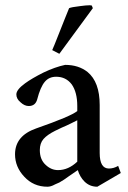

<svg xmlns="http://www.w3.org/2000/svg" viewBox="-20 -696 484 728"><path d="M205 -492 178 -506Q186 -524 200 -560Q214 -595 227 -628L242 -665Q250 -669 285 -673Q307 -676 319 -676Q325 -676 328 -675L332 -665ZM438 -40 349 12Q320 12 300 -8Q283 -25 275 -51Q272 -49 259 -40Q245 -30 240 -27Q234 -23 223 -15Q211 -7 205 -4Q198 -1 189 3Q180 8 173 10Q166 12 160 12Q107 12 72 -26Q37 -63 37 -111Q37 -181 117 -209Q249 -255 273 -275V-294Q273 -346 252 -376Q230 -405 193 -405Q166 -405 150 -386Q133 -366 121 -319Q114 -294 89 -294Q73 -294 58 -308Q42 -321 42 -338Q42 -356 75 -380Q101 -399 145 -421Q189 -442 227 -450Q278 -450 312 -423Q358 -385 358 -298V-116Q358 -57 393 -57Q411 -57 428 -67ZM273 -83V-240Q264 -235 249 -228Q233 -220 214 -212Q195 -203 189 -200Q159 -185 145 -169Q131 -153 131 -127Q131 -91 153 -71Q174 -51 200 -51Q239 -51 273 -83Z"/></svg>

Font: Ponomar
Style: Regular
Weight: 400
Version: Version 1.301; ttfautohint (v1.8.4.7-5d5b)